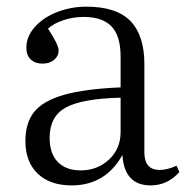

<svg xmlns="http://www.w3.org/2000/svg" viewBox="-20 -542 558 576"><path d="M194.8 14.2Q129.9 14.2 93 -21.2Q56.2 -56.6 56.2 -119.1Q56.2 -173.3 82.5 -206.3Q108.9 -239.3 171.4 -257.3Q233.9 -275.4 341.8 -279.8V-372.1Q341.8 -434.6 314.5 -462.9Q287.1 -491.2 231 -491.2Q199.2 -491.2 170.2 -481.4Q141.1 -471.7 124 -456.1Q155.8 -408.2 155.8 -390.1Q155.8 -373.5 142.1 -362.3Q128.4 -351.1 107.9 -351.1Q85.4 -351.1 72.3 -363.5Q59.1 -376 59.1 -398.9Q59.1 -433.1 85.2 -461.9Q111.3 -490.7 152.6 -506.3Q193.8 -522 238.8 -522Q329.6 -522 371.3 -478.8Q413.1 -435.5 413.1 -350.1V-85Q413.1 -32.2 459 -32.2Q481.9 -32.2 509.8 -44.9L518.1 -25.9Q482.4 14.2 432.1 14.2Q353 14.2 347.2 -77.1Q296.4 14.2 194.8 14.2ZM222.2 -30.8Q271.5 -30.8 306.6 -63Q341.8 -95.2 341.8 -146V-249Q226.1 -246.1 177.5 -219.5Q128.9 -192.9 128.9 -128.9Q128.9 -81.1 153.6 -55.9Q178.2 -30.8 222.2 -30.8Z"/></svg>

Font: Literata Light
Style: Regular
Weight: 300
Designer: Latin by Veronika Burian and Jose Scaglione. Greek by Irene Vlachou. Cyrillic by Vera Evstafieva.
Foundry: TypeTogether
Version: Version 3.021